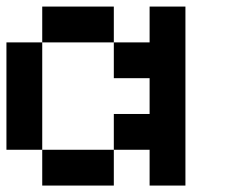

<svg xmlns="http://www.w3.org/2000/svg" viewBox="-20 -576 707 596"><path d="M111.1 -111.1H0V-444.4H111.1ZM444.4 -333.3H333.3V-444.4H444.4V-555.6H555.6V0H444.4V-111.1H333.3V-222.2H444.4ZM333.3 0H111.1V-111.1H333.3ZM333.3 -444.4H111.1V-555.6H333.3Z"/></svg>

Font: Pixeloid Mono
Style: Regular
Weight: 400
Monospace: yes
Designer: GGBotNet
Foundry: GGBotNet
Version: 0.5